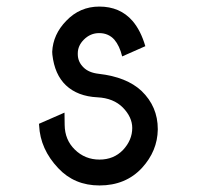

<svg xmlns="http://www.w3.org/2000/svg" viewBox="-20 -567 602 587"><path d="M284.2 -79.1Q327.6 -79.1 356 -108.4Q384.3 -138.7 384.3 -175.8Q384.3 -208.5 356 -237.8Q327.1 -267.1 277.8 -269.5Q217.3 -272.5 181.6 -306.2Q147 -338.9 140.1 -399.9Q139.6 -404.3 139.6 -408.7Q142.1 -461.9 182.6 -503.4Q224.1 -546.9 283.7 -546.9Q346.7 -546.9 384.8 -503.4Q410.2 -474.1 424.3 -425.8L353.5 -394.5Q345.7 -426.8 329.6 -445.8Q311.5 -465.8 283.2 -465.8Q256.3 -465.8 236.3 -445.8Q217.8 -427.2 217.8 -403.8Q217.8 -402.8 217.8 -401.4Q217.8 -377.9 235.4 -360.8Q251.5 -344.7 282.2 -341.3Q367.2 -331.5 412.6 -289.1Q462.4 -241.2 462.4 -172.4V-170.9Q461.4 -105.5 414.1 -53.7Q364.3 0 284.2 0Q207.5 0 158.2 -52.7Q103 -110.8 99.6 -183.6L99.1 -188.5L177.2 -222.7L177.7 -185.1Q178.2 -139.6 208.5 -109.9Q239.7 -79.1 284.2 -79.1Z"/></svg>

Font: NovaMono
Style: Regular
Weight: 400
Monospace: yes
Version: Version 1.2